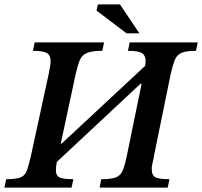

<svg xmlns="http://www.w3.org/2000/svg" viewBox="-37 -849 915 869"><path d="M287 0H-17L-9 -38Q34 -38 54.5 -45.5Q75 -53 83.5 -74.5Q92 -96 102 -139L184 -517Q187 -534 189.5 -548Q192 -562 192 -574Q192 -599 175 -609Q158 -619 112 -619L120 -657H434L426 -619Q380 -619 357 -609.5Q334 -600 324.5 -577.5Q315 -555 306 -516L238 -199H242L620 -551Q622 -565 622 -574Q622 -598 605.5 -608.5Q589 -619 542 -619L550 -657H858L850 -619Q805 -619 784 -609.5Q763 -600 754 -577.5Q745 -555 736 -516L659 -139Q659 -135 658 -131Q657 -127 656 -123Q653 -110 651 -100Q649 -90 650 -82Q650 -55 666.5 -46.5Q683 -38 730 -38L722 0H414L421 -38Q465 -38 486 -45.5Q507 -53 517 -74.5Q527 -96 536 -139L604 -470H599L220 -116Q218 -102 217 -94Q216 -86 216 -78Q216 -54 232.5 -46Q249 -38 295 -38ZM594 -698H536L400 -801L406 -829H506Z"/></svg>

Font: STIX Two Text SemiBold
Style: Italic
Weight: 600
Italic angle: -12°
Designer: Ross Mills, John Hudson & Paul Hanslow, Tiro Typeworks Ltd; with prior portions MicroPress Inc. and Coen Hoffman, Elsevi
Foundry: Tiro Typeworks Ltd
Version: Version 2.13 b171